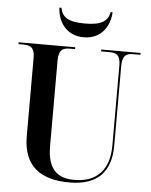

<svg xmlns="http://www.w3.org/2000/svg" viewBox="-61 -968 807 1028"><g transform="rotate(5 342.5 -454.0)"><path d="M359 -771C454 -771 499 -844 502 -918H492C481 -868 449 -845 359 -845C269 -845 237 -868 227 -918H216C219 -844 265 -771 359 -771ZM351 10C499 10 573 -64 573 -207V-635C573 -692 595 -704 630 -704H670V-714H459V-704H504C542 -704 563 -692 563 -638V-206C563 -80 499 -6 376 -6C288 -6 231 -47 231 -175V-635C231 -692 253 -704 291 -704H319V-714H15V-704H43C80 -704 102 -692 102 -639V-217C102 -54 198 10 351 10Z"/></g></svg>

Font: Noto Serif Display SemiCondensed SemiBold
Style: Regular
Weight: 600
Width: 4
Designer: Monotype Design Team
Foundry: Monotype Imaging Inc.
Version: Version 2.009